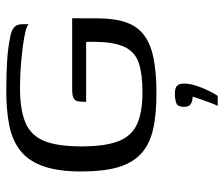

<svg xmlns="http://www.w3.org/2000/svg" viewBox="-70 -436 706 605"><g transform="rotate(-90 282.5 -133.0)"><path d="M290.9 7.5Q222 7.5 175 -3.9Q128.1 -15.2 99.5 -42.6Q70.9 -69.9 58 -115.4Q45.2 -160.9 45.2 -229.2Q45.2 -303.5 62.1 -350.1Q78.9 -396.6 111.3 -421.8Q143.7 -447 190.8 -456.4Q238 -465.7 299.1 -465.7Q348.7 -465.7 391.1 -463.2Q433.5 -460.7 464.9 -454Q484.6 -451 494.1 -444.8Q503.7 -438.5 506.4 -431.2Q509.2 -423.8 509.2 -416V-395.6Q502 -401.7 483.8 -405.8Q465.5 -410 442.2 -413.1Q418.8 -416.2 393.6 -418.5Q368.5 -420.7 346.1 -421.6Q323.6 -422.5 308.6 -422.5Q239.4 -422.5 199 -405.3Q158.6 -388.2 141.4 -346.3Q124.2 -304.5 124.2 -229.2Q124.2 -156.2 139.8 -114.3Q155.4 -72.4 192.6 -54.5Q229.8 -36.6 294.3 -36.6Q351.8 -36.6 386.1 -47.9Q420.3 -59.2 436.1 -90Q451.9 -120.7 453.4 -177Q454.1 -190.2 453.7 -199.8Q453.4 -209.3 453.4 -214.1H264.5Q264.5 -231.6 266.6 -241Q268.8 -250.5 277.5 -254.3Q286.3 -258.1 304.4 -258.1H527.9L527.7 -178.8Q527.7 -124.9 515.4 -89.2Q503.2 -53.5 475.5 -32.2Q447.8 -10.8 402.2 -1.7Q356.6 7.5 290.9 7.5ZM252 200.5Q259.3 184.7 264.3 170.5Q269.4 156.4 273.7 143.7Q278 131.1 281.1 121.4Q279.3 121.4 277.5 121.3Q275.7 121.2 273.7 120.9Q264.9 120.1 256.8 114.9Q248.8 109.7 248.8 94.1Q248.8 75.3 259.9 70.4Q271.1 65.5 290.3 65.5Q299.9 65.5 306.9 67.6Q313.8 69.7 318 76.2Q322.2 82.6 322.2 95.5Q322.2 111.7 315.4 132.8Q308.6 153.9 299.3 172.5Q290 191.1 283.3 200.5Z"/></g></svg>

Font: Genos Thin
Style: Regular
Weight: 100
Designer: Robert E. Leuschke
Foundry: Robert E. Leuschke
Version: Version 1.010